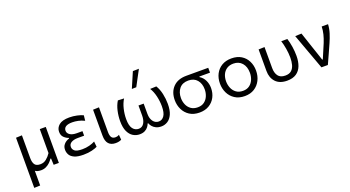

<svg xmlns="http://www.w3.org/2000/svg" viewBox="-61 -1543 4536 2487"><g transform="rotate(-20 2207.0 -299.0)"><path d="M86 195V-496L168.5 -499.5V-186Q168.5 -127 189.8 -96.2Q211 -65.5 266.5 -65.5Q314 -65.5 350.2 -94.8Q386.5 -124 413.5 -165.5V-496H496V0H424.5Q423.5 -22 422.5 -44.2Q421.5 -66.5 420.5 -88.5H411.5Q397 -66 374 -43Q351 -20 319.5 -4.5Q288 11 249 11Q198.5 11 168.5 -10.5V192Z M835 10Q755.5 10 710.5 -10Q665.5 -30 647.2 -62.2Q629 -94.5 629 -130.5Q629 -167.5 645.2 -192.5Q661.5 -217.5 684.8 -232Q708 -246.5 728.5 -252V-260Q695 -271 665.5 -299Q636 -327 636 -377Q636 -432 681 -469.8Q726 -507.5 823 -507.5Q876 -507.5 928.2 -496Q980.5 -484.5 1011 -469L1003 -396Q959.5 -417.5 917.2 -426.2Q875 -435 838 -435Q719.5 -435 719.5 -361Q719.5 -327.5 752.2 -304.8Q785 -282 846.5 -282H924V-219.5H835Q782 -219.5 747.2 -199.8Q712.5 -180 712.5 -140.5Q712.5 -107.5 740 -84.8Q767.5 -62 844 -62Q895 -62 941.8 -74.2Q988.5 -86.5 1019.5 -104L1027 -29Q1001.5 -15.5 951.2 -2.8Q901 10 835 10Z M1277 11Q1215 11 1181.5 -25.5Q1148 -62 1148 -139.5V-496L1230.5 -499V-158.5Q1230.5 -110.5 1246 -85.8Q1261.5 -61 1300.5 -61Q1313.5 -61 1325.5 -64.2Q1337.5 -67.5 1351.5 -76L1357.5 -6.5Q1326 11 1277 11Z M1608.5 10.5Q1560 10.5 1518.5 -14.8Q1477 -40 1451.8 -94.2Q1426.5 -148.5 1426.5 -236Q1426.5 -306 1442.2 -376Q1458 -446 1491 -499.5L1575.5 -496Q1543 -445 1526 -374.5Q1509 -304 1509 -234Q1509 -143 1540 -102Q1571 -61 1621 -61Q1668 -61 1693.8 -101.8Q1719.5 -142.5 1719.5 -208.5V-346H1791V-203.5Q1791 -140.5 1820.5 -100.8Q1850 -61 1897.5 -61Q1943 -61 1972 -102.5Q2001 -144 2001 -234Q2001 -303 1984.5 -374Q1968 -445 1935 -496L2021 -499.5Q2053.5 -446 2068.8 -376Q2084 -306 2084 -236Q2084 -148.5 2059.5 -94.2Q2035 -40 1994.8 -14.8Q1954.5 10.5 1907.5 10.5Q1865 10.5 1834.8 -4.2Q1804.5 -19 1785.8 -41.5Q1767 -64 1759 -87H1751.5Q1743.5 -64.5 1726.5 -42Q1709.5 -19.5 1680.5 -4.5Q1651.5 10.5 1608.5 10.5ZM1712 -577Q1735 -630.5 1758 -683.8Q1781 -737 1803.5 -789.5L1887.5 -791.5Q1858.5 -737.5 1830 -684.2Q1801.5 -631 1773.5 -578Z M2435 11Q2353.5 11 2297.8 -25.2Q2242 -61.5 2213.2 -121Q2184.5 -180.5 2184.5 -249.5Q2184.5 -361 2249.8 -428.5Q2315 -496 2433.5 -496H2735.5V-429H2588.5V-421Q2633.5 -393 2657 -344.5Q2680.5 -296 2680.5 -238Q2680.5 -168.5 2651 -112Q2621.5 -55.5 2566.2 -22.2Q2511 11 2435 11ZM2435 -61Q2489.5 -61 2525.5 -88Q2561.5 -115 2579.5 -158.2Q2597.5 -201.5 2597.5 -250Q2597.5 -329.5 2555 -379.5Q2512.5 -429.5 2434.5 -429.5Q2353.5 -429.5 2311.2 -378Q2269 -326.5 2269 -248.5Q2269 -200 2287.2 -157Q2305.5 -114 2342.5 -87.5Q2379.5 -61 2435 -61Z M3058.5 11Q2977 11 2921 -25.8Q2865 -62.5 2836.5 -122Q2808 -181.5 2808 -251Q2808 -325.5 2838.2 -383.5Q2868.5 -441.5 2924.2 -474.8Q2980 -508 3057 -508Q3136.5 -508 3191.8 -474Q3247 -440 3276.2 -381.8Q3305.5 -323.5 3305.5 -251Q3305.5 -177.5 3275.5 -118Q3245.5 -58.5 3190.2 -23.8Q3135 11 3058.5 11ZM3058.5 -61Q3113 -61 3149 -88Q3185 -115 3203 -158.5Q3221 -202 3221 -251Q3221 -335 3177 -385.5Q3133 -436 3058 -436Q3004 -436 2967 -411.2Q2930 -386.5 2911.2 -344.8Q2892.5 -303 2892.5 -251Q2892.5 -202 2910.8 -158.5Q2929 -115 2966 -88Q3003 -61 3058.5 -61Z M3641.5 11Q3538.5 11 3484.2 -47.2Q3430 -105.5 3430 -199.5V-496L3512.5 -499.5V-210Q3512.5 -142 3542.8 -100.8Q3573 -59.5 3642 -59.5Q3696 -59.5 3726 -86.5Q3756 -113.5 3768 -158.2Q3780 -203 3780 -256Q3780 -316 3769.2 -380.5Q3758.5 -445 3742 -496H3826Q3843 -443.5 3853 -379Q3863 -314.5 3863 -251.5Q3863 -173 3840.2 -114Q3817.5 -55 3768.8 -22Q3720 11 3641.5 11Z M4115.5 0Q4098.5 -47 4081 -94.8Q4063.5 -142.5 4047 -188L4014.5 -276Q3995 -330.5 3974.5 -386.2Q3954 -442 3934.5 -496L4022 -499.5Q4037 -454.5 4055.2 -400.2Q4073.5 -346 4092.2 -289.5Q4111 -233 4129 -181L4159 -90.5H4167.5L4250.5 -286Q4273 -342 4285.5 -392.8Q4298 -443.5 4299.5 -496H4387Q4384 -434.5 4365 -374.8Q4346 -315 4321 -259Q4292 -194.5 4262.8 -129.2Q4233.5 -64 4204 0Z"/></g></svg>

Font: Commissioner
Style: Regular
Weight: 400
Designer: Kostas Bartsokas
Foundry: Kostas Bartsokas
Version: Version 1.000; ttfautohint (v1.8.3)